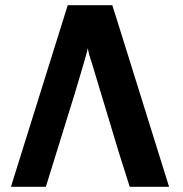

<svg xmlns="http://www.w3.org/2000/svg" viewBox="-20 -717 701 737"><path d="M22 0 240 -697H411L431 -634L629 0H478L437 -129L335 -467Q331 -481 327.5 -490.5Q324 -500 322 -508Q320 -516 317 -532L314 -519Q306 -488 288.5 -430Q271 -372 267 -358L156 0Z"/></svg>

Font: Coval
Style: ExtraBold
Weight: 800
Foundry: Context Ltd
Version: Version 001.000